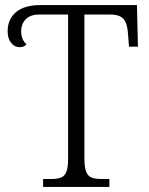

<svg xmlns="http://www.w3.org/2000/svg" viewBox="-20 -733 584 753"><path d="M149 -31H179Q205 -31 219 -36.5Q233 -42 240 -58.5Q247 -75 247 -108V-676H134Q99 -676 81 -657.5Q63 -639 63 -610Q63 -578 84 -559Q75 -548 57 -548Q37 -548 23.5 -565Q10 -582 10 -610Q10 -658 43 -685.5Q76 -713 137 -713H517L521 -550H486L482 -600Q480 -640 465 -658Q450 -676 412 -676H311V-111Q311 -77 318 -59.5Q325 -42 339 -36.5Q353 -31 379 -31H409V0H149Z"/></svg>

Font: Noto Serif NarrowLight
Style: Regular
Weight: 300
Width: 4
Designer: Monotype Design Team
Foundry: Monotype Imaging Inc.
Version: Version 1.001